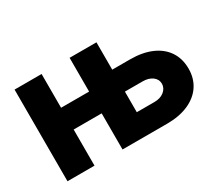

<svg xmlns="http://www.w3.org/2000/svg" viewBox="-100 -746 1096 962"><g transform="rotate(-30 448.0 -265.0)"><path d="M52.7 -530.3H209V-335H371.1V-530.3H526.4V-372.1H628.9Q700.7 -372.1 752.7 -349.6Q804.7 -327.1 832.5 -285.2Q860.4 -243.2 860.4 -185.5Q860.4 -129.4 832.5 -87.6Q804.7 -45.9 752.4 -22.9Q700.2 0 628.9 0H371.1V-209H209V0H52.7ZM628.9 -126Q662.6 -126 684.3 -143.1Q706.1 -160.2 707 -186.5Q706.5 -213.4 684.8 -229.2Q663.1 -245.1 628.9 -245.1H526.4V-126Z"/></g></svg>

Font: Pretendard Std ExtraBold
Style: Regular
Weight: 800
Designer: Base glyphs from Inter by Rasmus Andersson; Hangeul glyphs from Noto Sans CJK(Source Han Sans) by Jang Soo-young and Kan
Foundry: Kil Hyung-jin
Version: Version 1.309